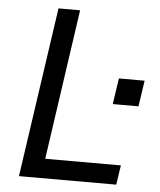

<svg xmlns="http://www.w3.org/2000/svg" viewBox="-52 -768 679 814"><g transform="rotate(5 287.5 -361.5)"><path d="M59 0 164 -723H256L163.5 -83H485.5L473 0ZM428.5 -339 445 -449.5H554.5L538 -339Z"/></g></svg>

Font: Public Sans
Style: Italic
Weight: 400
Italic angle: -8°
Designer: The Public Sans project authors (U.S. Web Design System). Libre Franklin designed by Pablo Impallari and Rodrigo Fuenzal
Version: Version 1.008; ttfautohint (v1.8.1) -l 8 -r 50 -G 200 -x 14 